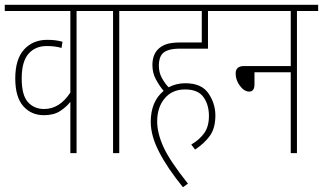

<svg xmlns="http://www.w3.org/2000/svg" viewBox="-20 -642 1354 805"><path d="M301 -596H390V-622H0V-596H275V-254Q230 -185 165 -185Q123 -185 97 -214Q71 -243 71 -313Q71 -384 99.5 -416.5Q128 -449 176 -449Q211 -449 238 -441L242 -467Q227 -471 212.5 -473Q198 -475 178 -475Q118 -475 81 -434.5Q44 -394 44 -313Q44 -235 77.5 -197Q111 -159 164 -159Q205 -159 231.5 -176Q258 -193 275 -215V0H301Z M569 -596V-622H378V-596H454V0H480V-596Z M768 128Q690 30 664.5 -27.5Q639 -85 639 -133Q639 -192 670.5 -229.5Q702 -267 756 -267Q810 -267 833 -235Q856 -203 856 -156Q856 -111 836 -83.5Q816 -56 782 -36L798 -15Q836 -40 859.5 -72Q883 -104 883 -158Q883 -208 854 -250.5Q825 -293 757 -293Q719 -293 687 -276Q672 -291 659 -314.5Q646 -338 646 -367Q646 -401 662 -418Q682 -438 734 -438H852V-596H941V-622H557V-596H826V-464H740Q698 -464 677 -456.5Q656 -449 642 -435Q619 -411 619 -369Q619 -336 634 -308.5Q649 -281 666 -261Q612 -216 612 -131Q612 -73 647 -5Q682 63 747 143Z M929 -596H1199V-365H1003Q968 -365 968 -334Q968 -306 986 -282Q1004 -258 1025 -258Q1047 -258 1047 -289V-339H1199V0H1225V-596H1314V-622H929Z"/></svg>

Font: Noto Sans Devanagari Extra Condensed Thin
Style: Regular
Weight: 250
Width: 2
Designer: Monotype Design Team
Foundry: Monotype Imaging Inc.
Version: 1.000